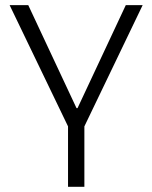

<svg xmlns="http://www.w3.org/2000/svg" viewBox="-20 -720 587 740"><path d="M242.2 0V-232.9L17.1 -700.2H88.9L274.9 -303.2H278.8L464.8 -700.2H529.8L305.2 -232.9V0Z"/></svg>

Font: LT Hoop Light
Style: Regular
Weight: 300
Designer: Daniel Lyons
Foundry: LyonsType
Version: Version 1.000